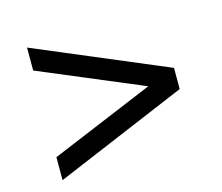

<svg xmlns="http://www.w3.org/2000/svg" viewBox="-80 -645 830 719"><g transform="rotate(-15 335.5 -285.0)"><path d="M79 -28V-117L486 -287V-282L79 -453V-542L591 -326V-244Z"/></g></svg>

Font: Nunito Sans 7pt SemiExpanded SemiBold
Style: Regular
Weight: 600
Width: 6
Designer: Vernon Adams
Foundry: Vernon Adams
Version: Version 3.101;gftools[0.9.27]